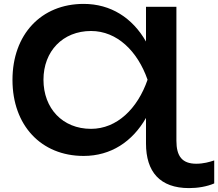

<svg xmlns="http://www.w3.org/2000/svg" viewBox="-20 -785 1119 985"><path d="M987 55C914 55 885 16 885 -63V-750H729V-572C659 -694 548 -765 409 -765C191 -765 44 -608 44 -375C44 -142 191 15 409 15C549 15 659 -58 729 -180V-49C729 96 800 180 950 180C995 180 1042 172 1079 156V38C1055 46 1024 55 987 55ZM203 -376C203 -522 302 -626 447 -626C581 -626 686 -522 737 -376C686 -228 580 -124 447 -124C301 -124 203 -229 203 -376Z"/></svg>

Font: Bounded Med
Style: Regular
Weight: 500
Designer: Vlad Churkin
Version: Version 3.0